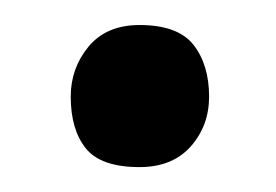

<svg xmlns="http://www.w3.org/2000/svg" viewBox="-20 -129 223 155"><path d="M92.6 5.9Q61.5 5.9 49.3 -9.2Q37.1 -24.4 37.1 -51Q37.1 -74 51.5 -91.4Q66 -108.8 92.6 -108.8Q123.7 -108.8 136.3 -92.7Q148.8 -76.6 148.8 -51Q148.8 -27.6 134 -10.8Q119.2 5.9 92.6 5.9Z"/></svg>

Font: Yanone Kaffeesatz ExtraLight
Style: Regular
Weight: 200
Designer: Yanone (Cyrillic: Daniel Pouzeot, Huerta Tipografica, and Cyreal)
Foundry: Yanone
Version: Version 2.003